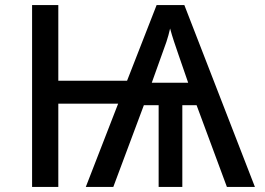

<svg xmlns="http://www.w3.org/2000/svg" viewBox="-20 -734 1040 754"><path d="M106 0V-714H209V-417H479L595 -714H704L981 0H871L752 -321H696V0H603V-321H545L425 0H317L444 -327H209V0ZM576 -409H719L681 -519Q672 -545 663.5 -570.5Q655 -596 648 -622Q642 -595 633.5 -569.5Q625 -544 614 -515Z"/></svg>

Font: Noto Sans Mono ExtraCondensed Medium
Style: Regular
Weight: 500
Width: 2
Designer: Monotype Design Team
Foundry: Monotype Imaging Inc.
Version: Version 2.014